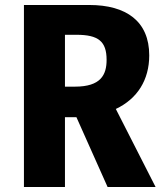

<svg xmlns="http://www.w3.org/2000/svg" viewBox="-20 -750 660 770"><path d="M240.5 0V-280H276H286.5L411.5 0H604L444.5 -313C531.5 -354 578.5 -430 578.5 -528C578.5 -665 486 -730 338 -730H76V0ZM280.5 -402.5H240.5V-610.5H286.5C374 -610.5 407.5 -584.5 407.5 -510C407.5 -449.5 384 -402.5 280.5 -402.5Z"/></svg>

Font: Monaspace Neon ExtraBold
Style: Regular
Weight: 800
Designer: Riley Cran & the Lettermatic Team
Foundry: Lettermatic
Version: Version 1.200 (Monaspace Neon)